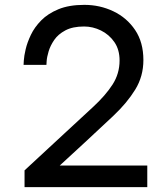

<svg xmlns="http://www.w3.org/2000/svg" viewBox="-20 -770 691 790"><path d="M586 0H81V-69L243 -219Q311 -282 362.5 -329.5Q414 -377 443 -422Q472 -467 472 -521Q472 -566 450.5 -597Q429 -628 395.5 -644.5Q362 -661 326 -661Q279 -661 249 -645Q219 -629 203 -605.5Q187 -582 180 -558.5Q173 -535 172 -519Q171 -503 171 -503H77Q77 -503 78 -521Q79 -539 85.5 -567Q92 -595 107 -626.5Q122 -658 149.5 -686Q177 -714 220.5 -732Q264 -750 327 -750Q391 -750 446.5 -723.5Q502 -697 536 -646.5Q570 -596 570 -523Q570 -456 536.5 -401.5Q503 -347 448 -295Q393 -243 328 -183L189 -55L171 -89H586Z"/></svg>

Font: Be Vietnam Pro Variable Thin
Style: Regular
Weight: 100
Designer: Lam Bao, Tony Le, Vietanh Nguyen
Foundry: Yellow Type Foundry
Version: Version 1.002